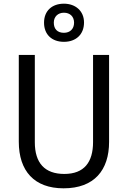

<svg xmlns="http://www.w3.org/2000/svg" viewBox="-20 -1012 694 1042"><path d="M327 -785C391 -785 436 -824 436 -890C436 -953 389 -992 327 -992C262 -992 219 -953 219 -889C219 -824 262 -785 327 -785ZM327 -834C291 -834 272 -855 272 -889C272 -922 295 -943 327 -943C360 -943 382 -922 382 -889C382 -855 360 -834 327 -834ZM572 -242V-714H485V-241C485 -132 437 -68 329 -68C223 -68 169 -127 169 -240V-714H82V-243C82 -84 166 10 325 10C492 10 572 -89 572 -242Z"/></svg>

Font: Noto Sans Devanagari UI SemiCondensed
Style: Regular
Weight: 400
Width: 4
Designer: Jelle Bosma - Monotype Design Team
Foundry: Monotype Imaging Inc.
Version: Version 2.004